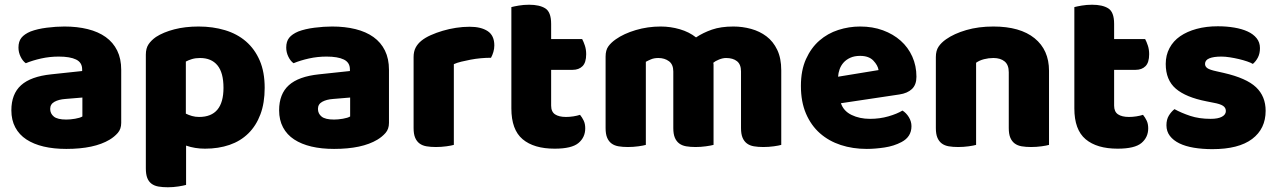

<svg xmlns="http://www.w3.org/2000/svg" viewBox="-20 -613 5396 811"><path d="M260 -108Q277 -108 297.5 -111.5Q318 -115 328 -121V-201L256 -195Q228 -193 210 -183Q192 -173 192 -153Q192 -133 207.5 -120.5Q223 -108 260 -108ZM252 -501Q306 -501 350.5 -490Q395 -479 426.5 -456.5Q458 -434 475 -399.5Q492 -365 492 -318V-94Q492 -68 477.5 -51.5Q463 -35 443 -23Q378 16 260 16Q207 16 164.5 6Q122 -4 91.5 -24Q61 -44 44.5 -75Q28 -106 28 -147Q28 -216 69 -253Q110 -290 196 -299L327 -313V-320Q327 -349 301.5 -361.5Q276 -374 228 -374Q190 -374 154 -366Q118 -358 89 -346Q76 -355 67 -373.5Q58 -392 58 -412Q58 -438 70.5 -453.5Q83 -469 109 -480Q138 -491 177.5 -496Q217 -501 252 -501Z M819 -501Q879 -501 930.5 -485.5Q982 -470 1019 -438Q1056 -406 1077 -357.5Q1098 -309 1098 -242Q1098 -178 1080 -130Q1062 -82 1029 -49.5Q996 -17 949.5 -1Q903 15 846 15Q803 15 766 2V168Q756 171 734 174.5Q712 178 689 178Q667 178 649.5 175Q632 172 620 163Q608 154 602 138.5Q596 123 596 98V-382Q596 -409 607.5 -426Q619 -443 639 -457Q670 -477 716 -489Q762 -501 819 -501ZM821 -119Q924 -119 924 -242Q924 -306 898.5 -337Q873 -368 825 -368Q806 -368 791 -363.5Q776 -359 765 -353V-133Q777 -127 791 -123Q805 -119 821 -119Z M1391 -108Q1408 -108 1428.5 -111.5Q1449 -115 1459 -121V-201L1387 -195Q1359 -193 1341 -183Q1323 -173 1323 -153Q1323 -133 1338.5 -120.5Q1354 -108 1391 -108ZM1383 -501Q1437 -501 1481.5 -490Q1526 -479 1557.5 -456.5Q1589 -434 1606 -399.5Q1623 -365 1623 -318V-94Q1623 -68 1608.5 -51.5Q1594 -35 1574 -23Q1509 16 1391 16Q1338 16 1295.5 6Q1253 -4 1222.5 -24Q1192 -44 1175.5 -75Q1159 -106 1159 -147Q1159 -216 1200 -253Q1241 -290 1327 -299L1458 -313V-320Q1458 -349 1432.5 -361.5Q1407 -374 1359 -374Q1321 -374 1285 -366Q1249 -358 1220 -346Q1207 -355 1198 -373.5Q1189 -392 1189 -412Q1189 -438 1201.5 -453.5Q1214 -469 1240 -480Q1269 -491 1308.5 -496Q1348 -501 1383 -501Z M1897 -1Q1887 2 1865.5 5Q1844 8 1821 8Q1799 8 1781.5 5Q1764 2 1752 -7Q1740 -16 1733.5 -31.5Q1727 -47 1727 -72V-372Q1727 -395 1735.5 -411.5Q1744 -428 1760 -441Q1776 -454 1799.5 -464.5Q1823 -475 1850 -483Q1877 -491 1906 -495.5Q1935 -500 1964 -500Q2012 -500 2040 -481.5Q2068 -463 2068 -421Q2068 -407 2064 -393.5Q2060 -380 2054 -369Q2033 -369 2011 -367Q1989 -365 1968 -361Q1947 -357 1928.5 -352.5Q1910 -348 1897 -342Z M2308 -167Q2308 -141 2324.5 -130Q2341 -119 2371 -119Q2386 -119 2402 -121.5Q2418 -124 2430 -128Q2439 -117 2445.5 -103.5Q2452 -90 2452 -71Q2452 -33 2423.5 -9Q2395 15 2323 15Q2235 15 2187.5 -25Q2140 -65 2140 -155V-583Q2151 -586 2171.5 -589.5Q2192 -593 2215 -593Q2259 -593 2283.5 -577.5Q2308 -562 2308 -512V-448H2439Q2445 -437 2450.5 -420.5Q2456 -404 2456 -384Q2456 -349 2440.5 -333.5Q2425 -318 2399 -318H2308Z M2771 -501Q2812 -501 2851.5 -489.5Q2891 -478 2920 -455Q2950 -475 2987.5 -488Q3025 -501 3078 -501Q3116 -501 3152.5 -491Q3189 -481 3217.5 -459.5Q3246 -438 3263 -402.5Q3280 -367 3280 -316V-1Q3270 2 3248.5 5Q3227 8 3204 8Q3182 8 3164.5 5Q3147 2 3135 -7Q3123 -16 3116.5 -31.5Q3110 -47 3110 -72V-311Q3110 -341 3093 -354.5Q3076 -368 3047 -368Q3033 -368 3017 -361.5Q3001 -355 2993 -348Q2994 -344 2994 -340.5Q2994 -337 2994 -334V-1Q2983 2 2961.5 5Q2940 8 2918 8Q2896 8 2878.5 5Q2861 2 2849 -7Q2837 -16 2830.5 -31.5Q2824 -47 2824 -72V-311Q2824 -341 2805.5 -354.5Q2787 -368 2761 -368Q2743 -368 2730 -362.5Q2717 -357 2708 -352V-1Q2698 2 2676.5 5Q2655 8 2632 8Q2610 8 2592.5 5Q2575 2 2563 -7Q2551 -16 2544.5 -31.5Q2538 -47 2538 -72V-374Q2538 -401 2549.5 -417Q2561 -433 2581 -447Q2615 -471 2665.5 -486Q2716 -501 2771 -501Z M3641 16Q3582 16 3531.5 -0.5Q3481 -17 3443.5 -50Q3406 -83 3384.5 -133Q3363 -183 3363 -250Q3363 -316 3384.5 -363.5Q3406 -411 3441 -441.5Q3476 -472 3521 -486.5Q3566 -501 3613 -501Q3666 -501 3709.5 -485Q3753 -469 3784.5 -441Q3816 -413 3833.5 -374Q3851 -335 3851 -289Q3851 -255 3832 -237Q3813 -219 3779 -214L3532 -177Q3543 -144 3577 -127.5Q3611 -111 3655 -111Q3696 -111 3732.5 -121.5Q3769 -132 3792 -146Q3808 -136 3819 -118Q3830 -100 3830 -80Q3830 -35 3788 -13Q3756 4 3716 10Q3676 16 3641 16ZM3613 -377Q3589 -377 3571.5 -369Q3554 -361 3543 -348.5Q3532 -336 3526.5 -320.5Q3521 -305 3520 -289L3691 -317Q3688 -337 3669 -357Q3650 -377 3613 -377Z M4241 -308Q4241 -339 4223.5 -353.5Q4206 -368 4176 -368Q4156 -368 4136.5 -363Q4117 -358 4103 -348V-1Q4093 2 4071.5 5Q4050 8 4027 8Q4005 8 3987.5 5Q3970 2 3958 -7Q3946 -16 3939.5 -31.5Q3933 -47 3933 -72V-372Q3933 -399 3944.5 -416Q3956 -433 3976 -447Q4010 -471 4061.5 -486Q4113 -501 4176 -501Q4289 -501 4350 -451.5Q4411 -402 4411 -314V-1Q4401 2 4379.5 5Q4358 8 4335 8Q4313 8 4295.5 5Q4278 2 4266 -7Q4254 -16 4247.5 -31.5Q4241 -47 4241 -72Z M4686 -167Q4686 -141 4702.5 -130Q4719 -119 4749 -119Q4764 -119 4780 -121.5Q4796 -124 4808 -128Q4817 -117 4823.5 -103.5Q4830 -90 4830 -71Q4830 -33 4801.5 -9Q4773 15 4701 15Q4613 15 4565.5 -25Q4518 -65 4518 -155V-583Q4529 -586 4549.5 -589.5Q4570 -593 4593 -593Q4637 -593 4661.5 -577.5Q4686 -562 4686 -512V-448H4817Q4823 -437 4828.5 -420.5Q4834 -404 4834 -384Q4834 -349 4818.5 -333.5Q4803 -318 4777 -318H4686Z M5326 -145Q5326 -69 5269 -26Q5212 17 5101 17Q5059 17 5023 11Q4987 5 4961.5 -7.5Q4936 -20 4921.5 -39Q4907 -58 4907 -84Q4907 -108 4917 -124.5Q4927 -141 4941 -152Q4970 -136 5007.5 -123.5Q5045 -111 5094 -111Q5125 -111 5141.5 -120Q5158 -129 5158 -144Q5158 -158 5146 -166Q5134 -174 5106 -179L5076 -185Q4989 -202 4946.5 -238.5Q4904 -275 4904 -343Q4904 -380 4920 -410Q4936 -440 4965 -460Q4994 -480 5034.5 -491Q5075 -502 5124 -502Q5161 -502 5193.5 -496.5Q5226 -491 5250 -480Q5274 -469 5288 -451.5Q5302 -434 5302 -410Q5302 -387 5293.5 -370.5Q5285 -354 5272 -343Q5264 -348 5248 -353.5Q5232 -359 5213 -363.5Q5194 -368 5174.5 -371Q5155 -374 5139 -374Q5106 -374 5088 -366.5Q5070 -359 5070 -343Q5070 -332 5080 -325Q5090 -318 5118 -312L5149 -305Q5245 -283 5285.5 -244.5Q5326 -206 5326 -145Z"/></svg>

Font: Baloo Bhaijaan
Style: Regular
Weight: 400
Designer: Devika Bhansali and Ek Type
Foundry: Ek Type
Version: Version 1.443;PS 1.000;hotconv 16.6.51;makeotf.lib2.5.65220;